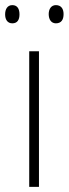

<svg xmlns="http://www.w3.org/2000/svg" viewBox="-32 -729 268 749"><path d="M-12 -673C-12 -653 -3 -638 16 -638C36 -638 44 -652 44 -673C44 -694 36 -709 16 -709C-3 -709 -12 -693 -12 -673ZM158 -674C158 -653 168 -638 186 -638C207 -638 216 -652 216 -674C216 -694 207 -709 186 -709C168 -709 158 -694 158 -674ZM120 0V-529H82V0Z"/></svg>

Font: Noto Sans Thai Looped SemiCondensed ExtraLight
Style: Regular
Weight: 200
Width: 4
Designer: Sasikarn Vongin, Ben Mitchell
Foundry: The Fontpad Ltd
Version: Version 1.001